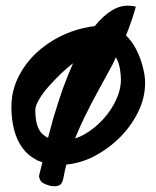

<svg xmlns="http://www.w3.org/2000/svg" viewBox="-20 -570 542 666"><path d="M115.2 41 121.1 16.6Q124 4.9 127 -6.8Q118.2 -9.8 109.4 -13.7Q77.1 -30.3 57.6 -57.1Q38.1 -84 28.8 -120.6Q19.5 -157.2 19.5 -198.2Q19.5 -258.8 47.9 -311Q76.2 -363.3 122.6 -400.9Q168.9 -438.5 226.6 -460Q267.6 -474.6 308.6 -479.5Q337.9 -515.6 370.1 -535.2Q408.2 -557.6 451.2 -546.9Q436.5 -494.1 417 -447.3Q434.6 -429.7 447.3 -408.2Q464.8 -377 474.1 -342.8Q483.4 -308.6 483.4 -283.2Q483.4 -228.5 457 -177.2Q430.7 -126 388.7 -86.4Q346.7 -46.9 293.9 -21.5Q251 -2.9 210 1Q205.1 20.5 201.2 41Q197.3 69.3 183.6 73.7Q169.9 78.1 152.3 74.2Q138.7 70.3 128.4 64.5Q118.2 58.6 115.2 41ZM270.5 -102.5Q306.6 -123 335.4 -153.8Q364.3 -184.6 381.8 -221.7Q399.4 -258.8 399.4 -293.9Q399.4 -309.6 396.5 -328.1Q393.6 -346.7 386.7 -362.3L381.8 -371.1Q376 -359.4 371.1 -347.7Q346.7 -302.7 321.8 -257.3Q296.9 -211.9 273.4 -164.1Q255.9 -127.9 240.2 -89.8Q255.9 -94.7 270.5 -102.5ZM102.5 -188.5Q102.5 -163.1 106.9 -144Q111.3 -125 122.1 -110.4Q131.8 -99.6 146.5 -91.8Q153.3 -118.2 164.1 -157.2Q178.7 -206.1 197.3 -260.7Q213.9 -305.7 233.4 -350.6Q212.9 -335 192.4 -315.4Q168 -292 147.5 -268.6Q127 -245.1 114.7 -223.6Q102.5 -202.1 102.5 -188.5Z"/></svg>

Font: Gloria Hallelujah
Style: Regular
Weight: 400
Designer: Kimberly Geswein
Foundry: Kimberly Geswein
Version: Version 1.004 2010